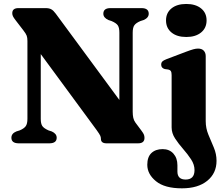

<svg xmlns="http://www.w3.org/2000/svg" viewBox="-20 -742 1159 994"><path d="M273.5 -29Q273.5 -0.5 236.5 0H76Q39 -0.5 39 -29Q39 -51 64.5 -61.5L82 -67Q104.5 -76.5 113.2 -88.8Q122 -101 122 -127V-530Q122 -547 118.2 -557.2Q114.5 -567.5 100.5 -585.5L60.5 -637.5Q50.5 -650.5 47 -658Q43.5 -665.5 43.5 -673.5Q43.5 -700 75.5 -700H216.5Q234 -700 245.2 -694Q256.5 -688 268.5 -671.5L598 -224.5V-573Q598 -598.5 590 -610.5Q582 -622.5 557.5 -633L541 -638.5Q515 -650.5 515 -671Q515 -700 552 -700H712.5Q750 -700 750 -671Q750 -650 724 -638.5L707 -633Q684.5 -623.5 675.8 -611.5Q667 -599.5 667 -573V-164Q667 -145.5 670 -132Q673 -118.5 681 -107.5L712 -66Q723 -51.5 725.5 -43.8Q728 -36 728 -28Q728 0 695 0H531.5Q502.5 0 502.5 -23Q502.5 -31.5 499 -39.5Q495.5 -47.5 480 -69L191 -462V-126.5Q191 -102 198.8 -90Q206.5 -78 231 -67L248 -61.5Q273.5 -50 273.5 -29ZM944.5 -550.5Q896 -550.5 867.8 -573.8Q839.5 -597 839.5 -636.5Q839.5 -675.5 867.8 -698.5Q896 -721.5 944.5 -721.5Q992.5 -721.5 1021 -698.5Q1049.5 -675.5 1049.5 -636.5Q1049.5 -597 1021 -573.8Q992.5 -550.5 944.5 -550.5ZM1045 -115Q1045 -78 1059 -44.5Q1073 -11 1087 22Q1101 55 1101 90.5Q1101 155 1053 194Q1005 233 922 233Q832.5 233 787.5 196.2Q742.5 159.5 742.5 111Q742.5 70.5 764 50.2Q785.5 30 822 30Q857 30 877.8 53.2Q898.5 76.5 898.5 113.5V146Q898.5 187.5 941 187.5Q987 187.5 987 138.5Q987 110 969.2 83Q951.5 56 928 29.2Q904.5 2.5 886.5 -25Q868.5 -52.5 868.5 -82.5V-353Q868.5 -367.5 864.5 -373.8Q860.5 -380 851.5 -382L833 -384.5Q814.5 -390 814.5 -407Q814.5 -417.5 820.2 -423.5Q826 -429.5 841.5 -435.5L943 -474Q967 -483 980.8 -486.8Q994.5 -490.5 1005 -490.5Q1025 -490.5 1035 -479.5Q1045 -468.5 1045 -451.5Z"/></svg>

Font: Fraunces 9pt
Style: Bold
Weight: 700
Version: Version 1.000;[b76b70a41]